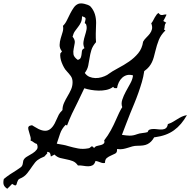

<svg xmlns="http://www.w3.org/2000/svg" viewBox="-270 -990 1140 1151"><path d="M850.6 -299.8Q834 -270.5 814.9 -248Q795.9 -225.6 772.9 -209Q750 -192.4 721.7 -182.1Q693.4 -171.9 657.2 -167H654.3Q645.5 -151.4 635.7 -141.6Q626 -131.8 614.3 -126Q602.5 -120.1 587.9 -118.2Q573.2 -116.2 554.7 -116.2Q537.1 -116.2 523.4 -112.3Q509.8 -108.4 496.1 -104Q482.4 -99.6 467.3 -96.7Q452.1 -93.8 431.6 -96.7V-89.8Q431.6 -75.2 420.4 -69.3Q409.2 -63.5 395.5 -57.6Q381.8 -51.8 370.6 -43Q359.4 -34.2 359.4 -13.7Q348.6 -9.8 332 -16.6Q315.4 -23.4 302.7 -25.4Q296.9 -5.9 285.6 0.5Q274.4 6.8 259.8 6.8Q245.1 6.8 229 3.9Q212.9 1 197.3 2Q183.6 -17.6 165.5 -24.4Q147.5 -31.2 128.4 -34.7Q109.4 -38.1 90.8 -43Q72.3 -47.9 56.6 -63.5L35.2 -51.8L34.2 -54.7Q33.2 -65.4 29.8 -71.8Q26.4 -78.1 14.6 -80.1L11.7 -73.2L14.6 -72.3Q9.8 -67.4 5.4 -62Q1 -56.6 -3.9 -51.8Q-18.6 -45.9 -27.8 -41Q-37.1 -36.1 -44.9 -30.3Q-52.7 -24.4 -59.6 -16.1Q-66.4 -7.8 -75.2 4.9Q-90.8 28.3 -107.4 49.3Q-124 70.3 -151.4 81.1Q-158.2 84 -161.6 89.8Q-165 95.7 -167 102.1Q-168.9 108.4 -170.4 113.8Q-171.9 119.1 -175.8 121.1Q-178.7 123 -186.5 118.7Q-194.3 114.3 -197.3 112.3Q-205.1 120.1 -211.9 127.4Q-218.8 134.8 -226.6 141.6Q-244.1 129.9 -248 116.7Q-252 103.5 -247.1 83Q-229.5 68.4 -210 55.2Q-190.4 42 -170.9 30.3Q-156.2 20.5 -145.5 12.7Q-134.8 4.9 -132.8 -12.7Q-131.8 -16.6 -131.3 -21.5Q-130.9 -26.4 -128.9 -30.3Q-123 -43 -106.4 -52.2Q-89.8 -61.5 -74.2 -71.3Q-58.6 -81.1 -49.3 -93.8Q-40 -106.4 -48.8 -127Q-59.6 -129.9 -67.9 -136.7Q-76.2 -143.6 -86.9 -147.5Q-84 -156.2 -86.9 -168Q-89.8 -179.7 -93.8 -191.9Q-97.7 -204.1 -100.1 -214.4Q-102.5 -224.6 -98.6 -230.5Q-95.7 -235.4 -89.4 -236.8Q-83 -238.3 -78.1 -239.3L-63.5 -230.5Q-13.7 -198.2 16.6 -208.5Q46.9 -218.8 69.3 -274.4Q76.2 -291 82.5 -302.7Q88.9 -314.5 102.5 -328.1L104.5 -330.1Q104.5 -352.5 113.8 -373Q123 -393.6 134.8 -413.1Q146.5 -432.6 155.8 -453.1Q165 -473.6 165 -497.1Q165 -519.5 154.3 -534.2Q143.6 -548.8 128.9 -564.5Q121.1 -572.3 113.8 -585.4Q106.4 -598.6 100.6 -613.3Q94.7 -627.9 92.3 -643.1Q89.8 -658.2 91.8 -669.9L101.6 -681.6Q86.9 -700.2 87.4 -720.2Q87.9 -740.2 93.8 -759.8Q99.6 -779.3 105.5 -798.3Q111.3 -817.4 107.4 -835Q121.1 -847.7 130.9 -868.2Q140.6 -888.7 150.9 -908.7Q161.1 -928.7 172.9 -945.3Q184.6 -961.9 202.1 -967.8Q215.8 -971.7 236.8 -966.8Q257.8 -961.9 270.5 -953.1Q272.5 -951.2 275.9 -946.8Q279.3 -942.4 281.2 -940.4Q296.9 -918 302.2 -892.1Q307.6 -866.2 305.7 -838.9Q304.7 -813.5 304.2 -788.1Q303.7 -762.7 305.7 -737.3Q285.2 -713.9 277.8 -689.9Q270.5 -666 267.1 -642.6Q263.7 -619.1 258.8 -596.2Q253.9 -573.2 238.3 -552.7Q250 -536.1 266.6 -529.3Q283.2 -522.5 301.8 -522Q320.3 -521.5 338.9 -526.9Q357.4 -532.2 373 -541H374V-542Q403.3 -563.5 438 -581.5Q472.7 -599.6 503.9 -621.1Q535.2 -642.6 558.6 -670.9Q582 -699.2 587.9 -740.2Q595.7 -753.9 607.4 -765.1Q619.1 -776.4 628.4 -788.6Q637.7 -800.8 641.1 -815.4Q644.5 -830.1 636.7 -850.6Q642.6 -856.4 647.5 -866.2Q652.3 -876 657.7 -885.3Q663.1 -894.5 668.5 -901.9Q673.8 -909.2 680.7 -912.1Q686.5 -903.3 691.9 -901.4Q697.3 -899.4 703.1 -899.9Q709 -900.4 714.8 -902.3Q720.7 -904.3 728.5 -902.3Q723.6 -891.6 718.8 -882.3Q713.9 -873 709 -864.3Q715.8 -859.4 726.6 -853.5Q721.7 -849.6 719.7 -844.7Q717.8 -839.8 717.3 -834.5Q716.8 -829.1 716.3 -823.7Q715.8 -818.4 712.9 -813.5L721.7 -807.6Q694.3 -781.2 682.1 -750.5Q669.9 -719.7 661.1 -682.6Q656.2 -663.1 651.9 -647Q647.5 -630.9 640.6 -616.7Q633.8 -602.5 623.5 -589.8Q613.3 -577.1 595.7 -564.5Q594.7 -563.5 593.8 -561.5V-558.6Q589.8 -530.3 580.6 -498.5Q571.3 -466.8 559.6 -433.6Q547.9 -400.4 534.7 -368.7Q521.5 -336.9 510.7 -310.5Q498 -279.3 485.8 -246.6Q473.6 -213.9 460.9 -181.6Q475.6 -179.7 486.3 -178.2Q497.1 -176.8 507.3 -176.8Q517.6 -176.8 528.3 -178.7Q539.1 -180.7 551.8 -185.5Q564.5 -190.4 583.5 -192.4Q602.5 -194.3 615.2 -198.2Q618.2 -210 627.9 -213.4Q637.7 -216.8 650.4 -216.8Q663.1 -216.8 676.8 -214.8Q690.4 -212.9 703.1 -213.9Q715.8 -214.8 724.6 -221.7Q733.4 -228.5 736.3 -246.1Q753.9 -252 767.1 -259.8Q780.3 -267.6 793.5 -275.9Q806.6 -284.2 819.8 -290.5Q833 -296.9 850.6 -299.8ZM241.2 -848.6Q237.3 -850.6 238.3 -854Q239.3 -857.4 240.2 -861.3Q245.1 -877 241.7 -882.3Q238.3 -887.7 221.7 -892.6Q221.7 -870.1 214.8 -855.5Q208 -840.8 198.2 -828.6Q188.5 -816.4 179.2 -803.2Q169.9 -790 165 -769.5L167 -767.6Q180.7 -750 178.2 -732.9Q175.8 -715.8 171.9 -698.7Q168 -681.6 170.4 -664.6Q172.9 -647.5 196.3 -630.9Q210 -634.8 213.9 -644Q217.8 -653.3 218.8 -663.6Q219.7 -673.8 221.2 -683.6Q222.7 -693.4 231.4 -698.2L236.3 -701.2Q227.5 -720.7 230.5 -739.7Q233.4 -758.8 239.3 -776.9Q245.1 -794.9 248.5 -812Q252 -829.1 245.1 -846.7ZM527.3 -538.1Q506.8 -543.9 490.7 -539.6Q474.6 -535.2 462.4 -523.9Q450.2 -512.7 442.4 -496.6Q434.6 -480.5 431.6 -461.9Q423.8 -460.9 418.5 -461.4Q413.1 -461.9 408.2 -469.7Q406.2 -468.8 405.8 -467.8Q405.3 -466.8 403.3 -465.8Q387.7 -455.1 365.7 -450.7Q343.8 -446.3 320.8 -446.8Q297.9 -447.3 275.4 -451.2Q252.9 -455.1 235.4 -460.9Q224.6 -439.5 215.3 -418.9Q206.1 -398.4 195.3 -377Q177.7 -342.8 161.6 -308.6Q145.5 -274.4 131.8 -237.3L124 -242.2Q100.6 -218.8 90.3 -189Q80.1 -159.2 70.3 -128.9Q72.3 -127.9 74.7 -127.9Q77.1 -127.9 79.1 -127Q95.7 -124 109.9 -121.6Q124 -119.1 138.7 -114.3Q168.9 -105.5 197.8 -100.1Q226.6 -94.7 257.8 -100.6H256.8Q264.6 -100.6 269 -104.5Q273.4 -108.4 276.4 -110.8Q279.3 -113.3 283.2 -112.3Q287.1 -111.3 293.9 -102.5Q295.9 -105.5 299.8 -109.4Q305.7 -114.3 316.4 -116.2Q327.1 -118.2 336.9 -121.1Q346.7 -124 352.5 -129.9Q358.4 -135.7 354.5 -148.4Q377 -176.8 394.5 -209Q412.1 -241.2 426.8 -275.4Q428.7 -279.3 433.6 -290.5Q438.5 -301.8 444.3 -314Q450.2 -326.2 455.6 -335.9Q460.9 -345.7 462.9 -347.7Q455.1 -368.2 462.9 -392.1Q470.7 -416 483.9 -440.4Q497.1 -464.8 510.3 -488.3Q523.4 -511.7 526.4 -531.2Z"/></svg>

Font: Homemade Apple
Style: Regular
Weight: 400
Designer: Font Diner, Inc
Foundry: Font Diner, Inc
Version: Version 1.000